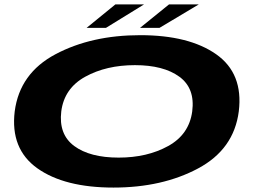

<svg xmlns="http://www.w3.org/2000/svg" viewBox="-20 -841 1158 868"><path d="M493 7Q713.5 7 875.5 -79.5Q1037.5 -166 1059.5 -337.5Q1080.5 -509 957.5 -595.5Q834.5 -682 614 -682Q393.5 -682 231.2 -596Q69 -510 46.5 -337.5Q26 -167.5 148.8 -80.2Q271.5 7 493 7ZM516.5 -128.5Q386.5 -128.5 315.5 -181Q244.5 -233.5 257 -337.5Q270.5 -442 365.5 -494.2Q460.5 -546.5 590 -546.5Q719 -546.5 790.8 -494.2Q862.5 -442 849 -337.5Q835 -233 740.2 -180.8Q645.5 -128.5 516.5 -128.5ZM613 -715H701L878.5 -821H744ZM371.5 -715H459L631 -821H501.5Z"/></svg>

Font: Anybody ExtraExpanded
Style: Bold Italic
Weight: 700
Width: 8
Italic angle: -10°
Version: Version 1.113;gftools[0.9.25]